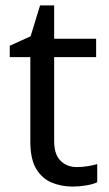

<svg xmlns="http://www.w3.org/2000/svg" viewBox="-20 -679 401 709"><path d="M264 -62Q284 -62 305 -65.5Q326 -69 339 -73V-6Q325 1 299 5.5Q273 10 249 10Q207 10 171.5 -4.5Q136 -19 114 -55Q92 -91 92 -156V-468H16V-510L93 -545L128 -659H180V-536H335V-468H180V-158Q180 -109 203.5 -85.5Q227 -62 264 -62Z"/></svg>

Font: uoriya85
Style: Book
Weight: 400
Designer: Jelle Bosma - Monotype Design Team
Foundry: Monotype Imaging Inc.
Version: Version 2.003